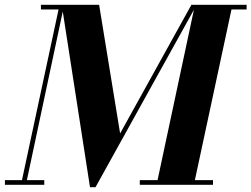

<svg xmlns="http://www.w3.org/2000/svg" viewBox="-48 -770 1047 800"><path d="M-27.5 -19.5V0H136.5V-19.5H64L213.5 -722L327 10H350L760 -729.5L608.5 -19.5H534.5V0H839.5V-19.5H764L916.5 -730.5H979.5V-750H749.5L452.5 -214L365 -750H122.5V-730.5H196L43.5 -19.5Z"/></svg>

Font: Bodoni* 11pt
Style: Bold Italic
Weight: 700
Italic angle: -13°
Version: Version 2.3